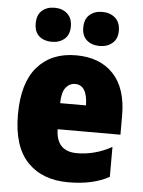

<svg xmlns="http://www.w3.org/2000/svg" viewBox="-55 -811 643 865"><g transform="rotate(5 267.0 -379.0)"><path d="M272 -563Q161 -563 97.5 -490.5Q34 -418 34 -274Q34 -131 101 -60.5Q168 10 286 10Q399 10 471 -31V-166Q395 -124 314 -124Q220 -124 218 -224H502V-310Q502 -434 441 -498.5Q380 -563 272 -563ZM279 -434Q334 -434 336 -342H219Q220 -392 237 -413Q254 -434 279 -434ZM293 -690Q293 -653 315.5 -633.5Q338 -614 373 -614Q408 -614 431 -633.5Q454 -653 454 -690Q454 -728 431 -748Q408 -768 373 -768Q338 -768 315.5 -748.5Q293 -729 293 -690ZM78 -690Q78 -652 100 -633Q122 -614 157 -614Q192 -614 214.5 -633.5Q237 -653 237 -690Q237 -728 214.5 -748Q192 -768 157 -768Q122 -768 100 -748.5Q78 -729 78 -690Z"/></g></svg>

Font: Noto Sans Display SemiCondensed Black
Style: Regular
Weight: 900
Width: 4
Designer: Monotype Design Team
Foundry: Monotype Imaging Inc.
Version: Version 1.900